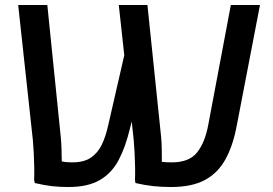

<svg xmlns="http://www.w3.org/2000/svg" viewBox="-20 -740 1097 771"><path d="M255 11Q219 11 188.5 7.5Q158 4 120 -5L117 -17Q118 -38 117.5 -68Q117 -98 115.5 -127.5Q114 -157 112 -177L53 -720H170L224 -190Q226 -170 227 -143Q228 -116 228 -92Q236 -90 246 -89Q256 -88 270 -88Q317 -88 345 -107Q373 -126 389 -159.5Q405 -193 415 -239L479 -518L457 -720H572L627 -190Q629 -169 629.5 -142Q630 -115 630 -90Q646 -88 670 -88Q740 -88 771.5 -128Q803 -168 816 -237L907 -720H1024L931 -237Q916 -156 885.5 -100.5Q855 -45 802.5 -17Q750 11 667 11Q630 11 596.5 7.5Q563 4 524 -5L522 -17Q523 -38 522.5 -67.5Q522 -97 520.5 -126Q519 -155 517 -177L509 -252L502 -225Q484 -149 456 -96.5Q428 -44 380 -16.5Q332 11 255 11Z"/></svg>

Font: Kufam Medium
Style: Regular
Weight: 500
Designer: Wael Morcos, Artur Schmal
Foundry: Original Type
Version: Version 1.300; ttfautohint (v1.8.3)